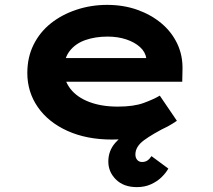

<svg xmlns="http://www.w3.org/2000/svg" viewBox="-20 -562 874 787"><path d="M541 205Q487 205 455.5 174Q424 143 424 100Q424 56 452.5 23.5Q481 -9 530 -38Q579 -67 644 -94L671 -46Q605 -13 570 13Q535 39 535 71Q535 85 542.5 93.5Q550 102 562 102Q575 102 584 96Q593 90 601 78L670 129Q660 147 642 164.5Q624 182 598.5 193.5Q573 205 541 205ZM439 10Q335 10 256.5 -25.5Q178 -61 135 -123Q92 -185 92 -263Q92 -327 117.5 -378.5Q143 -430 188 -466Q233 -502 293 -522Q353 -542 419 -542Q486 -542 542.5 -522Q599 -502 641.5 -466.5Q684 -431 707 -382Q730 -333 728 -274L727 -227H203L180 -324H597L580 -302V-322Q576 -349 554 -369Q532 -389 497.5 -400.5Q463 -412 421 -412Q371 -412 330.5 -398Q290 -384 266 -353.5Q242 -323 242 -275Q242 -232 269 -197.5Q296 -163 346 -144Q396 -125 463 -125Q528 -125 569 -140Q610 -155 635 -170L705 -67Q670 -42 627 -25Q584 -8 536.5 1Q489 10 439 10Z"/></svg>

Font: Lexend Peta
Style: Bold
Weight: 700
Designer: Bonnie Shaver-Troup, Thomas Jockin
Foundry: Lexend
Version: Version 1.007